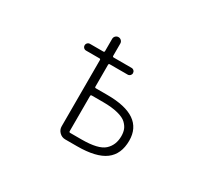

<svg xmlns="http://www.w3.org/2000/svg" viewBox="-134 -946 1267 1155"><g transform="rotate(30 500.0 -368.5)"><path d="M419.9 -386.7Q419.9 -379.9 427.7 -379.9H506.8Q758.8 -379.9 758.8 -207Q758.8 -113.3 697.3 -67.4Q635.7 -21.5 502.9 -21.5H420.9Q397.5 -21.5 380.4 -38.6Q363.3 -55.7 363.3 -79.1V-539.1Q363.3 -546.9 355.5 -546.9H262.7Q252.9 -546.9 246.1 -553.7Q239.3 -560.5 239.3 -570.3Q239.3 -580.1 246.1 -586.9Q252.9 -593.8 262.7 -593.8H355.5Q363.3 -593.8 363.3 -601.6V-686.5Q363.3 -698.2 371.6 -706.5Q379.9 -714.8 391.6 -714.8Q403.3 -714.8 411.6 -706.5Q419.9 -698.2 419.9 -686.5V-601.6Q419.9 -593.8 427.7 -593.8H551.8Q561.5 -593.8 568.4 -586.9Q575.2 -580.1 575.2 -570.3Q575.2 -560.5 568.4 -553.7Q561.5 -546.9 551.8 -546.9H427.7Q419.9 -546.9 419.9 -539.1ZM419.9 -78.1Q419.9 -70.3 427.7 -70.3H506.8Q622.1 -70.3 663.1 -107.4Q704.1 -144.5 704.1 -207Q704.1 -232.4 696.8 -252Q689.5 -271.5 670.4 -290Q651.4 -308.6 609.4 -319.3Q567.4 -330.1 506.8 -330.1H427.7Q419.9 -330.1 419.9 -322.3Z"/></g></svg>

Font: Rounded-X Mgen+ 1mn light
Style: Regular
Weight: 200
Designer: [Source Han Sans]
Ryoko NISHIZUKA  (kana & ideographs); Paul D. Hunt (Latin, Greek & Cyrillic); Wenlong ZHANG  (bopomofo
Version: Version 1.059.20150602